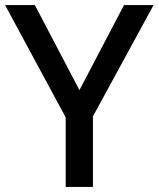

<svg xmlns="http://www.w3.org/2000/svg" viewBox="-20 -734 623 754"><path d="M292 -380 467 -714H583L345 -277V0H238V-273L0 -714H117Z"/></svg>

Font: Noto Sans Tamil Medium
Style: Regular
Weight: 500
Designer: Jelle Bosma - Monotype Design Team
Foundry: Monotype Imaging Inc.
Version: Version 2.004; ttfautohint (v1.8.4.7-5d5b)